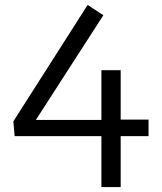

<svg xmlns="http://www.w3.org/2000/svg" viewBox="-20 -762 660 782"><path d="M39.5 -207.5H393V0H471.5V-207.5H585V-275H471.5V-476H393V-273.5H126L401 -700L337 -742L34.5 -268Z"/></svg>

Font: Monaspace Krypton Light
Style: Regular
Weight: 300
Designer: Riley Cran & the Lettermatic Team
Foundry: Lettermatic
Version: Version 1.101 (Monaspace Krypton)